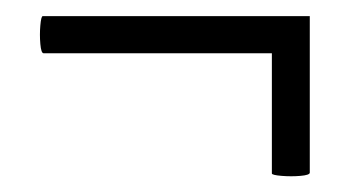

<svg xmlns="http://www.w3.org/2000/svg" viewBox="-20 -291 435 238"><path d="M364 -77Q364 -74 352.5 -73Q341 -72 329 -73Q317 -74 317 -76V-271H364ZM34 -225Q31 -225 30 -236.5Q29 -248 30 -259.5Q31 -271 33 -271H364V-225Z"/></svg>

Font: Cormorant Infant Light
Style: Bold
Weight: 700
Version: Version 4.001